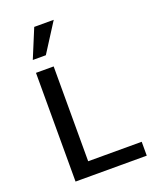

<svg xmlns="http://www.w3.org/2000/svg" viewBox="-164 -1000 879 1092"><g transform="rotate(-20 275.5 -453.5)"><path d="M100 0V-658H207V0ZM134 0V-84H531V0ZM108 -733 180 -907H298L187 -733Z"/></g></svg>

Font: Ysabeau SemiBold
Style: Regular
Weight: 600
Designer: Christian Thalmann (Catharsis Fonts)
Version: Version 2.000;gftools[0.9.27.dev2+g8671c4b]